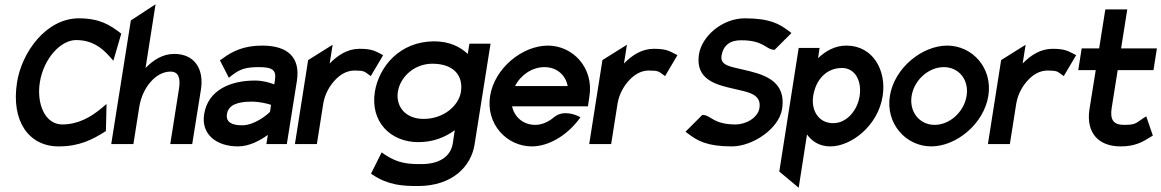

<svg xmlns="http://www.w3.org/2000/svg" viewBox="-20 -676 5449 901"><path d="M60 -290C31 -108 115 11 255 11C352 11 413 -20 477 -61L480 -188L456 -168C407 -127 347 -92 272 -92C190 -92 151 -191 167 -290C185 -402 265 -488 337 -488C411 -488 457 -453 494 -411L512 -391L549 -518C497 -559 447 -590 350 -590C196 -590 82 -430 60 -290Z M502 0H606L633 -171C641 -224 663 -265 688 -293C711 -319 743 -340 780 -340C817 -340 828 -311 820 -260L779 0H882L923 -256C938 -352 893 -423 798 -423C743 -423 699 -394 663 -357L710 -656L594 -580Z M938 -140C923 -47 994 11 1097 11C1153 11 1205 -20 1237 -43L1230 0H1326L1373 -295C1391 -407 1330 -462 1211 -462C1128 -462 1073 -438 1024 -401L1012 -393L1054 -311L1069 -323C1107 -353 1137 -361 1195 -361C1259 -361 1278 -347 1270 -299L1267 -280C1247 -288 1214 -298 1176 -298C1064 -298 956 -255 938 -140ZM1045 -141C1052 -185 1097 -199 1161 -199C1198 -199 1234 -190 1252 -184L1247 -151C1233 -137 1175 -88 1116 -88C1065 -88 1039 -105 1045 -141Z M1364 0H1467L1497 -190C1505 -238 1529 -276 1554 -302C1577 -326 1607 -345 1644 -345C1687 -345 1691 -340 1706 -329L1720 -319L1778 -417L1765 -424C1740 -436 1726 -447 1667 -447C1611 -447 1565 -417 1527 -378L1541 -466L1426 -394Z M1739 -245C1717 -104 1813 -9 1943 -9C2013 -9 2069 -32 2114 -65L2105 -4C2095 59 2042 94 1957 94C1897 94 1850 92 1785 49L1771 39L1721 139L1730 145C1803 193 1869 197 1941 197C2104 197 2191 104 2207 2L2282 -471H2183L2175 -423C2140 -456 2089 -482 2018 -482C1855 -482 1758 -362 1739 -245ZM1847 -245C1858 -316 1925 -377 2009 -377C2107 -377 2155 -323 2143 -245C2133 -181 2063 -118 1968 -118C1879 -118 1837 -180 1847 -245Z M2280 -226C2259 -95 2357 11 2476 11C2553 11 2636 -38 2693 -111L2704 -126L2689 -133C2688 -133 2625 -164 2580 -126C2554 -104 2523 -90 2492 -90C2436 -90 2394 -126 2383 -177H2739L2746 -224C2767 -356 2670 -462 2551 -462C2432 -462 2301 -357 2280 -226ZM2397 -272C2423 -324 2477 -361 2535 -361C2592 -361 2634 -325 2644 -272Z M2745 0H2848L2878 -190C2886 -238 2910 -276 2935 -302C2958 -326 2988 -345 3025 -345C3068 -345 3072 -340 3087 -329L3101 -319L3159 -417L3146 -424C3121 -436 3107 -447 3048 -447C2992 -447 2946 -417 2908 -378L2922 -466L2807 -394Z M3197 -58 3210 -48C3253 -16 3296 11 3415 11C3511 11 3635 -71 3650 -164C3672 -303 3555 -329 3464 -350C3412 -363 3358 -367 3366 -415C3374 -463 3406 -488 3459 -487C3561 -487 3575 -446 3607 -443L3615 -442L3694 -521L3681 -531C3638 -563 3594 -590 3475 -590C3371 -590 3274 -508 3260 -421C3241 -299 3347 -277 3425 -259C3488 -244 3554 -236 3544 -170C3537 -123 3480 -92 3432 -92C3330 -92 3316 -133 3284 -136L3276 -137Z M3637 129 3728 205 3767 -45C3790 -13 3825 11 3877 11C3973 11 4100 -84 4122 -225C4141 -342 4079 -462 3952 -462C3899 -462 3856 -438 3819 -403L3826 -451H3728ZM3796 -225C3808 -303 3859 -357 3931 -357C3993 -357 4025 -296 4014 -225C4004 -160 3955 -98 3890 -98C3819 -98 3786 -161 3796 -225Z M4156 -226C4135 -95 4232 11 4350 11C4468 11 4597 -95 4618 -226C4639 -357 4543 -462 4425 -462C4307 -462 4177 -357 4156 -226ZM4258 -226C4270 -301 4338 -361 4409 -361C4480 -361 4528 -301 4516 -226C4504 -151 4437 -90 4366 -90C4295 -90 4246 -151 4258 -226Z M4616 0H4719L4749 -190C4757 -238 4781 -276 4806 -302C4829 -326 4859 -345 4896 -345C4939 -345 4943 -340 4958 -329L4972 -319L5030 -417L5017 -424C4992 -436 4978 -447 4919 -447C4863 -447 4817 -417 4779 -378L4793 -466L4678 -394Z M5040 -347H5122L5092 -160C5077 -52 5135 11 5239 11C5307 11 5342 -10 5379 -33L5390 -40L5359 -130L5343 -120C5310 -98 5309 -90 5255 -90C5204 -90 5188 -115 5197 -171L5225 -347H5393L5409 -449H5241L5270 -632H5167L5138 -449H5056Z"/></svg>

Font: Charger Sport
Style: BlkNrwObl
Weight: 900
Designer: Jasper
Foundry: Cannot Into Space Fonts
Version: Version 1.1